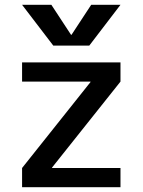

<svg xmlns="http://www.w3.org/2000/svg" viewBox="-20 -780 594 800"><path d="M278 -635 360 -760H482L352 -590H202L72 -760H194L276 -635ZM72 -520H482V-440L197 -82V-80H482V0H72V-80L357 -438V-440H72Z"/></svg>

Font: Mplus 1p Medium
Style: Regular
Weight: 500
Version: Version 1.061